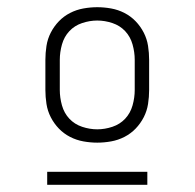

<svg xmlns="http://www.w3.org/2000/svg" viewBox="-20 -713 540 533"><path d="M250 -317Q231 -317 211.5 -320.5Q192 -324 174.5 -333Q157 -342 143.5 -356Q130 -370 121 -387.5Q112 -405 109 -424.5Q106 -444 106 -463V-547Q106 -566 109 -585.5Q112 -605 121 -622.5Q130 -640 143.5 -654Q157 -668 174.5 -677Q192 -686 211.5 -689.5Q231 -693 250 -693Q269 -693 288.5 -689.5Q308 -686 325.5 -677Q343 -668 356.5 -654Q370 -640 379 -622.5Q388 -605 391 -585.5Q394 -566 394 -547V-463Q394 -444 391 -424.5Q388 -405 379 -387.5Q370 -370 356.5 -356Q343 -342 325.5 -333Q308 -324 288.5 -320.5Q269 -317 250 -317ZM250 -354Q271 -354 292 -361Q313 -368 327.5 -383.5Q342 -399 348 -420.5Q354 -442 354 -463V-547Q354 -568 348 -589.5Q342 -611 327.5 -626.5Q313 -642 292 -649Q271 -656 250 -656Q229 -656 208 -649Q187 -642 172.5 -626.5Q158 -611 152 -589.5Q146 -568 146 -547V-463Q146 -442 152 -420.5Q158 -399 172.5 -383.5Q187 -368 208 -361Q229 -354 250 -354ZM389 -200H111V-236H389Z"/></svg>

Font: Iosevka Curly Extralight
Style: Regular
Weight: 200
Monospace: yes
Designer: Belleve Invis
Foundry: Belleve Invis
Version: Version 22.1.2; ttfautohint (v1.8.4)